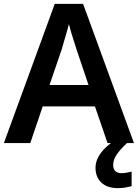

<svg xmlns="http://www.w3.org/2000/svg" viewBox="-20 -737 711 989"><path d="M534 0 469 -189H200L136 0H0L262 -717H408L670 0ZM374 -483Q370 -497 362 -521Q354 -545 346.5 -570.5Q339 -596 335 -613Q330 -593 322.5 -567Q315 -541 308 -518Q301 -495 298 -483L235 -299H436ZM563 113Q563 134 574.5 144.5Q586 155 605 155Q621 155 634.5 152Q648 149 658 147V222Q642 226 625.5 229Q609 232 587 232Q532 232 502 203.5Q472 175 472 127Q472 98 486.5 71.5Q501 45 525 22.5Q549 0 575 -16L634 0Q600 32 581.5 58.5Q563 85 563 113Z"/></svg>

Font: Noto Sans Hanifi Rohingya SemiBold
Style: Regular
Weight: 600
Version: Version 2.101